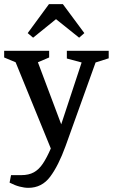

<svg xmlns="http://www.w3.org/2000/svg" viewBox="-29 -735 542 922"><path d="M107 167Q88 167 65 161Q42 155 17 142L24 106H73Q109 106 133.5 92.5Q158 79 177 50.5Q196 22 215 -22L46 -436L-9 -459V-491H207V-459L153 -436L265 -138L363 -435L292 -454V-491H493V-455L430 -435L286 -34Q252 60 212 113.5Q172 167 107 167ZM130 -554 104 -576 206 -715H273L376 -576L351 -554L240 -643Z"/></svg>

Font: Manuale Medium
Style: Regular
Weight: 500
Designer: Eduardo Tunni / Pablo Cosgaya
Foundry: Eduardo Tunni / Pablo Cosgaya
Version: Version 1.002